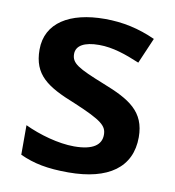

<svg xmlns="http://www.w3.org/2000/svg" viewBox="-68 -613 626 685"><g transform="rotate(10 245.0 -271.0)"><path d="M450 -157C450 -250 391 -285 294 -323C196 -362 171 -376 171 -410C171 -440 200 -457 254 -457C304 -457 352 -440 402 -419L442 -512C382 -539 324 -552 258 -552C131 -552 47 -501 47 -404C47 -313 99 -278 203 -237C308 -193 326 -176 326 -144C326 -108 297 -85 228 -85C171 -85 101 -105 48 -130V-23C98 0 148 10 224 10C369 10 450 -48 450 -157Z"/></g></svg>

Font: Noto Sans Arabic UI SmBd
Style: Regular
Weight: 600
Designer: Monotype Design Team, Nadine Chahine and Nizar Qandah
Foundry: Monotype Imaging Inc.
Version: Version 2.010